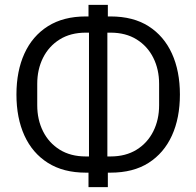

<svg xmlns="http://www.w3.org/2000/svg" viewBox="-20 -745 812 794"><path d="M346 29V-31H335Q242 -31 178 -71.5Q114 -112 81 -184.5Q48 -257 48 -354Q48 -451 81 -523.5Q114 -596 178 -636.5Q242 -677 335 -677H346V-725H426V-677H437Q531 -677 594.5 -636.5Q658 -596 691 -523.5Q724 -451 724 -354Q724 -257 691 -184.5Q658 -112 594.5 -71.5Q531 -31 437 -31H426V29ZM348 -98V-610H335Q272 -610 227 -582Q182 -554 158 -506Q134 -458 134 -398V-310Q134 -250 158 -202Q182 -154 227 -126Q272 -98 335 -98ZM424 -98H437Q500 -98 545 -126Q590 -154 614 -202Q638 -250 638 -310V-398Q638 -458 614 -506Q590 -554 545 -582Q500 -610 437 -610H424Z"/></svg>

Font: IBM Plex Sans Condensed
Style: Regular
Weight: 400
Width: 3
Designer: Mike Abbink, Paul van der Laan, Pieter van Rosmalen
Foundry: Bold Monday
Version: Version 3.201